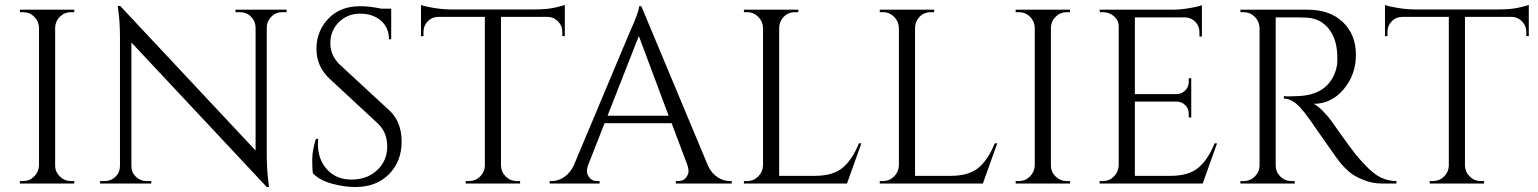

<svg xmlns="http://www.w3.org/2000/svg" viewBox="-20 -739 6194 773"><path d="M73 -10Q99 -10 117.5 -28.5Q136 -47 137 -73V-628Q136 -654 117.5 -672Q99 -690 73 -690H60V-700H279V-690H266Q240 -690 221.5 -672Q203 -654 202 -628V-73Q202 -47 221 -28.5Q240 -10 266 -10H279V0H60V-10Z M1116 -690Q1091 -690 1073 -672.5Q1055 -655 1054 -630V-114Q1054 -56 1061 -4L1063 14H1054L509 -568V-70Q509 -45 527 -27.5Q545 -10 570 -10H589V0H383V-10H402Q427 -10 445 -27.5Q463 -45 463 -71V-590Q463 -651 456 -699L454 -715H464L1009 -133V-629Q1008 -655 990 -672.5Q972 -690 947 -690H928V-700H1134V-690Z M1240 -41Q1237 -55 1237 -95Q1237 -135 1252 -180H1261Q1260 -169 1260 -158Q1260 -97 1297 -56.5Q1334 -16 1395 -16Q1458 -16 1498.5 -54Q1539 -92 1539 -149.5Q1539 -207 1500 -243L1308 -421Q1254 -471 1254 -542Q1254 -613 1301.5 -663.5Q1349 -714 1430 -714Q1468 -714 1516 -704H1555V-581H1546Q1546 -628 1513.5 -656Q1481 -684 1430 -684Q1379 -684 1344.5 -650Q1310 -616 1310 -565Q1310 -514 1350 -477L1547 -295Q1597 -249 1597 -169Q1597 -89 1546 -37.5Q1495 14 1410 14Q1366 14 1316.5 0.5Q1267 -13 1240 -41Z M2244 -611Q2244 -635 2227 -652.5Q2210 -670 2187 -671H1997V-72Q1998 -46 2016.5 -28Q2035 -10 2061 -10H2074V0H1855V-10H1868Q1894 -10 1912.5 -28Q1931 -46 1932 -71V-671H1742Q1718 -670 1701.5 -652.5Q1685 -635 1685 -611V-594L1675 -593V-719Q1690 -713 1727 -707Q1764 -701 1795 -701H2133Q2182 -701 2214.5 -708.5Q2247 -716 2254 -719V-593L2244 -594Z M2918 -10H2926V0H2701V-10H2710Q2731 -10 2741.5 -23.5Q2752 -37 2752 -49Q2752 -61 2748 -73L2684 -243H2414L2347 -72Q2343 -60 2343 -48.5Q2343 -37 2353.5 -23.5Q2364 -10 2385 -10H2394V0H2193V-10H2202Q2227 -10 2251 -26Q2275 -42 2290 -73L2516 -611Q2553 -692 2553 -714H2562L2830 -73Q2844 -42 2868 -26Q2892 -10 2918 -10ZM2426 -273H2672L2552 -594Z M2988 -10Q3014 -10 3032.5 -28.5Q3051 -47 3052 -73V-627Q3051 -653 3032.5 -671.5Q3014 -690 2988 -690H2975V-700H3194V-690H3181Q3145 -690 3126 -659Q3117 -644 3117 -627V-31H3260Q3334 -31 3373 -64Q3412 -97 3438 -162H3448L3390 0H2975V-10Z M3535 -10Q3561 -10 3579.5 -28.5Q3598 -47 3599 -73V-627Q3598 -653 3579.5 -671.5Q3561 -690 3535 -690H3522V-700H3741V-690H3728Q3692 -690 3673 -659Q3664 -644 3664 -627V-31H3807Q3881 -31 3920 -64Q3959 -97 3985 -162H3995L3937 0H3522V-10Z M4082 -10Q4108 -10 4126.5 -28.5Q4145 -47 4146 -73V-628Q4145 -654 4126.5 -672Q4108 -690 4082 -690H4069V-700H4288V-690H4275Q4249 -690 4230.5 -672Q4212 -654 4211 -628V-73Q4211 -47 4230 -28.5Q4249 -10 4275 -10H4288V0H4069V-10Z M4420 -10Q4446 -10 4464.5 -28.5Q4483 -47 4484 -73V-633Q4484 -657 4465 -673.5Q4446 -690 4420 -690H4408L4407 -700H4700Q4731 -700 4767.5 -706Q4804 -712 4819 -718V-592H4809V-610Q4809 -634 4792.5 -651Q4776 -668 4753 -669H4549V-360H4718Q4738 -361 4752 -375Q4766 -389 4766 -410V-424H4776V-266H4766V-281Q4766 -301 4752.5 -315Q4739 -329 4719 -330H4549V-31H4692Q4766 -31 4805 -64Q4844 -97 4870 -162H4880L4822 0H4407V-10Z M5180 -669H5116V-73Q5116 -47 5134.5 -28.5Q5153 -10 5180 -10H5192L5193 0H4974V-10H4987Q5013 -10 5031.5 -28Q5050 -46 5051 -72V-627Q5050 -653 5031.5 -671.5Q5013 -690 4987 -690H4974V-700H5244Q5335 -700 5387 -649.5Q5439 -599 5439 -518.5Q5439 -438 5389.5 -379.5Q5340 -321 5269 -321Q5284 -314 5304.5 -293.5Q5325 -273 5341 -251Q5427 -128 5453 -99.5Q5479 -71 5490 -60.5Q5501 -50 5514 -40Q5527 -30 5540 -24Q5569 -10 5602 -10V0H5547Q5504 0 5467 -15.5Q5430 -31 5411.5 -47.5Q5393 -64 5379.5 -79.5Q5366 -95 5305 -183Q5244 -271 5234 -283.5Q5224 -296 5213 -308Q5181 -342 5149 -342V-352Q5157 -351 5170 -351Q5183 -351 5202 -352Q5326 -355 5358 -456Q5364 -476 5364 -493.5Q5364 -511 5364 -516Q5362 -583 5329 -624Q5296 -665 5240 -668Q5216 -669 5180 -669Z M6125 -611Q6125 -635 6108 -652.5Q6091 -670 6068 -671H5878V-72Q5879 -46 5897.5 -28Q5916 -10 5942 -10H5955V0H5736V-10H5749Q5775 -10 5793.5 -28Q5812 -46 5813 -71V-671H5623Q5599 -670 5582.5 -652.5Q5566 -635 5566 -611V-594L5556 -593V-719Q5571 -713 5608 -707Q5645 -701 5676 -701H6014Q6063 -701 6095.5 -708.5Q6128 -716 6135 -719V-593L6125 -594Z"/></svg>

Font: Cinzel Decorative
Style: Regular
Weight: 400
Designer: Natanael Gama
Version: Version 1.002;PS 001.002;hotconv 1.0.56;makeotf.lib2.0.21325